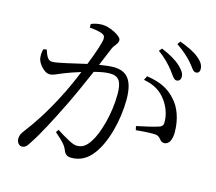

<svg xmlns="http://www.w3.org/2000/svg" viewBox="-112 -918 1223 1085"><g transform="rotate(15 500.0 -375.5)"><path d="M802 -608C821 -583 833 -560 849 -560C863 -560 873 -570 873 -587C873 -606 863 -623 838 -646C813 -670 775 -692 724 -713L710 -696C754 -665 782 -633 802 -608ZM894 -680C916 -655 926 -632 942 -632C957 -632 965 -640 965 -657C965 -678 955 -697 928 -719C904 -740 865 -759 814 -778L801 -760C847 -729 871 -705 894 -680ZM671 -516C737 -504 776 -476 804 -437C834 -396 844 -352 845 -326C847 -300 843 -290 822 -283C795 -273 731 -260 695 -252L700 -229C734 -233 797 -237 818 -234C848 -228 845 -200 874 -200C903 -201 916 -234 916 -274C916 -351 891 -417 854 -456C814 -502 764 -528 683 -540ZM299 -722C324 -720 360 -715 375 -707C389 -701 391 -693 391 -681C391 -662 370 -597 339 -520C266 -504 175 -480 143 -480C114 -480 107 -511 96 -539L77 -536C71 -517 71 -494 74 -478C82 -446 119 -408 146 -408C170 -408 184 -419 228 -436C248 -444 282 -456 318 -467C295 -410 268 -350 243 -303C187 -195 142 -127 88 -56C75 -39 71 -27 71 -10C71 13 88 27 101 27C116 27 128 20 142 -4C185 -67 235 -165 290 -276C322 -342 356 -419 385 -486C419 -495 452 -501 476 -501C531 -501 548 -470 548 -397C548 -283 512 -161 478 -110C453 -69 429 -58 399 -58C375 -58 331 -85 278 -118L267 -102C322 -54 329 -42 337 -27C349 2 356 16 389 16C440 16 481 -9 510 -47C569 -121 605 -261 605 -382C605 -500 562 -541 488 -541C464 -541 432 -537 404 -532L448 -638C459 -663 479 -674 479 -696C479 -721 405 -756 365 -756C337 -756 316 -750 299 -743Z"/></g></svg>

Font: Harano Aji Mincho KR
Style: Regular
Weight: 400
Foundry: Masamichi Hosoda
Version: HaranoAjiMinchoKR-Regular version 20230610;ttx 4.39.4